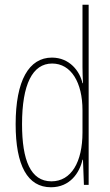

<svg xmlns="http://www.w3.org/2000/svg" viewBox="-20 -780 464 810"><path d="M195 10C276 10 316 -52 328 -106H330L334 0H354V-760H328V-497C328 -475 329 -454 330 -429H328C317 -479 274 -537 199 -537C102 -537 46 -440 46 -256C46 -82 96 10 195 10ZM197 -15C109 -15 73 -104 73 -256C73 -424 117 -512 200 -512C280 -512 328 -432 328 -315V-221C328 -97 281 -15 197 -15Z"/></svg>

Font: Noto Sans Tamil ExtraCondensed Thin
Style: Regular
Weight: 100
Width: 2
Designer: Jelle Bosma - Monotype Design Team
Foundry: Monotype Imaging Inc.
Version: Version 2.004